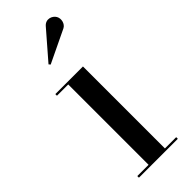

<svg xmlns="http://www.w3.org/2000/svg" viewBox="-228 -716 747 747"><g transform="rotate(-45 146.0 -342.5)"><path d="M242 -618.5C258.5 -626.5 265 -651 255.5 -667.5C246 -684 218.5 -695 199.5 -673L102 -560.5L107.5 -554ZM39 -9V0H253V-9H191V-460H39V-451H101V-9Z"/></g></svg>

Font: Bodoni* 24
Style: Regular
Weight: 400
Version: Version 2.3